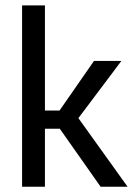

<svg xmlns="http://www.w3.org/2000/svg" viewBox="-20 -706 502 726"><path d="M149.9 -219.2V0H63.5V-685.5H149.9V-288.1H205.1L335.4 -475.6H439L276.4 -259.3L462.4 0H360.4L206.1 -219.2Z"/></svg>

Font: Yantramanav
Style: Regular
Weight: 400
Version: Version 1.000;PS 1.0;hotconv 1.0.72;makeotf.lib2.5.5900; ttf